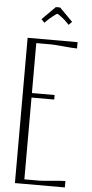

<svg xmlns="http://www.w3.org/2000/svg" viewBox="-64 -1017 502 1053"><g transform="rotate(5 187.5 -490.5)"><path d="M223.1 -981 295.4 -908.2 277.8 -890.1 264.6 -903.8Q255.9 -913.1 243.2 -923.3Q230.5 -933.6 221.4 -939.5Q212.4 -945.3 210.9 -945.3Q208 -945.3 187.7 -929.4Q167.5 -913.6 158.2 -903.8L144.5 -890.1L127 -908.2L199.7 -981ZM60.1 -799.8H335V-765.1Q313 -765.1 261.2 -770Q209.5 -774.9 189.9 -774.9H109.9V-500H234.9V-475.1H109.9V-24.9H189.9Q209.5 -24.9 261.2 -30Q313 -35.2 335 -35.2V0H60.1Z"/></g></svg>

Font: Reswysokr
Style: Regular
Weight: 500
Version: Version 0.984